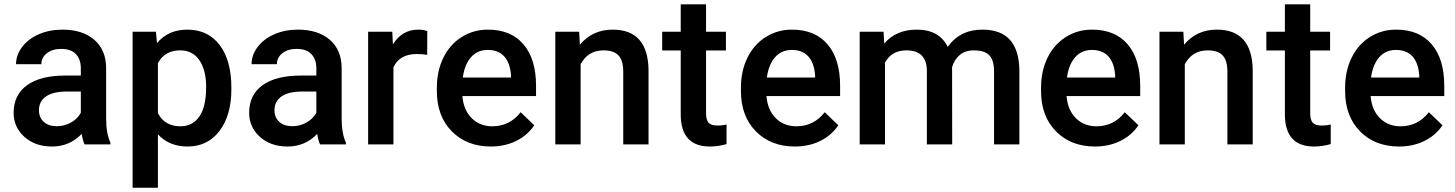

<svg xmlns="http://www.w3.org/2000/svg" viewBox="-20 -677 6821 900"><path d="M376.5 0Q368.7 -15.1 362.8 -49.3Q306.2 9.8 224.1 9.8Q144.5 9.8 94.2 -35.6Q43.9 -81.1 43.9 -147.9Q43.9 -232.4 106.7 -277.6Q169.4 -322.8 286.1 -322.8H358.9V-357.4Q358.9 -398.4 335.9 -423.1Q313 -447.8 266.1 -447.8Q225.6 -447.8 199.7 -427.5Q173.8 -407.2 173.8 -376H55.2Q55.2 -419.4 84 -457.3Q112.8 -495.1 162.4 -516.6Q211.9 -538.1 272.9 -538.1Q365.7 -538.1 420.9 -491.5Q476.1 -444.8 477.5 -360.4V-122.1Q477.5 -50.8 497.6 -8.3V0ZM246.1 -85.4Q281.2 -85.4 312.3 -102.5Q343.3 -119.6 358.9 -148.4V-248H294.9Q229 -248 195.8 -225.1Q162.6 -202.1 162.6 -160.2Q162.6 -126 185.3 -105.7Q208 -85.4 246.1 -85.4Z M1064.5 -258.8Q1064.5 -136.2 1008.8 -63.2Q953.1 9.8 859.4 9.8Q772.5 9.8 720.2 -47.4V203.1H601.6V-528.3H710.9L715.8 -474.6Q768.1 -538.1 857.9 -538.1Q954.6 -538.1 1009.5 -466.1Q1064.5 -394 1064.5 -266.1ZM946.3 -269Q946.3 -348.1 914.8 -394.5Q883.3 -440.9 824.7 -440.9Q752 -440.9 720.2 -380.9V-146.5Q752.4 -85 825.7 -85Q882.3 -85 914.3 -130.6Q946.3 -176.3 946.3 -269Z M1480.5 0Q1472.7 -15.1 1466.8 -49.3Q1410.2 9.8 1328.1 9.8Q1248.5 9.8 1198.2 -35.6Q1147.9 -81.1 1147.9 -147.9Q1147.9 -232.4 1210.7 -277.6Q1273.4 -322.8 1390.1 -322.8H1462.9V-357.4Q1462.9 -398.4 1439.9 -423.1Q1417 -447.8 1370.1 -447.8Q1329.6 -447.8 1303.7 -427.5Q1277.8 -407.2 1277.8 -376H1159.2Q1159.2 -419.4 1188 -457.3Q1216.8 -495.1 1266.4 -516.6Q1315.9 -538.1 1377 -538.1Q1469.7 -538.1 1524.9 -491.5Q1580.1 -444.8 1581.5 -360.4V-122.1Q1581.5 -50.8 1601.6 -8.3V0ZM1350.1 -85.4Q1385.3 -85.4 1416.3 -102.5Q1447.3 -119.6 1462.9 -148.4V-248H1398.9Q1333 -248 1299.8 -225.1Q1266.6 -202.1 1266.6 -160.2Q1266.6 -126 1289.3 -105.7Q1312 -85.4 1350.1 -85.4Z M1982.4 -419.9Q1959 -423.8 1934.1 -423.8Q1852.5 -423.8 1824.2 -361.3V0H1705.6V-528.3H1818.8L1821.8 -469.2Q1864.7 -538.1 1940.9 -538.1Q1966.3 -538.1 1982.9 -531.2Z M2280.8 9.8Q2168 9.8 2097.9 -61.3Q2027.8 -132.3 2027.8 -250.5V-265.1Q2027.8 -344.2 2058.3 -406.5Q2088.9 -468.8 2144 -503.4Q2199.2 -538.1 2267.1 -538.1Q2375 -538.1 2433.8 -469.2Q2492.7 -400.4 2492.7 -274.4V-226.6H2147.5Q2152.8 -161.1 2191.2 -123Q2229.5 -85 2287.6 -85Q2369.1 -85 2420.4 -150.9L2484.4 -89.8Q2452.6 -42.5 2399.7 -16.4Q2346.7 9.8 2280.8 9.8ZM2266.6 -442.9Q2217.8 -442.9 2187.7 -408.7Q2157.7 -374.5 2149.4 -313.5H2375.5V-322.3Q2371.6 -381.8 2343.8 -412.4Q2315.9 -442.9 2266.6 -442.9Z M2694.8 -528.3 2698.2 -467.3Q2756.8 -538.1 2852.1 -538.1Q3017.1 -538.1 3020 -349.1V0H2901.4V-342.3Q2901.4 -392.6 2879.6 -416.7Q2857.9 -440.9 2808.6 -440.9Q2736.8 -440.9 2701.7 -376V0H2583V-528.3Z M3289.6 -656.7V-528.3H3382.8V-440.4H3289.6V-145.5Q3289.6 -115.2 3301.5 -101.8Q3313.5 -88.4 3344.2 -88.4Q3364.7 -88.4 3385.7 -93.3V-1.5Q3345.2 9.8 3307.6 9.8Q3170.9 9.8 3170.9 -141.1V-440.4H3084V-528.3H3170.9V-656.7Z M3706.1 9.8Q3593.3 9.8 3523.2 -61.3Q3453.1 -132.3 3453.1 -250.5V-265.1Q3453.1 -344.2 3483.6 -406.5Q3514.2 -468.8 3569.3 -503.4Q3624.5 -538.1 3692.4 -538.1Q3800.3 -538.1 3859.1 -469.2Q3918 -400.4 3918 -274.4V-226.6H3572.8Q3578.1 -161.1 3616.5 -123Q3654.8 -85 3712.9 -85Q3794.4 -85 3845.7 -150.9L3909.7 -89.8Q3877.9 -42.5 3825 -16.4Q3772 9.8 3706.1 9.8ZM3691.9 -442.9Q3643.1 -442.9 3613 -408.7Q3583 -374.5 3574.7 -313.5H3800.8V-322.3Q3796.9 -381.8 3769 -412.4Q3741.2 -442.9 3691.9 -442.9Z M4121.6 -528.3 4125 -473.1Q4180.7 -538.1 4277.3 -538.1Q4383.3 -538.1 4422.4 -457Q4480 -538.1 4584.5 -538.1Q4671.9 -538.1 4714.6 -489.7Q4757.3 -441.4 4758.3 -347.2V0H4639.6V-343.8Q4639.6 -394 4617.7 -417.5Q4595.7 -440.9 4544.9 -440.9Q4504.4 -440.9 4478.8 -419.2Q4453.1 -397.5 4442.9 -362.3L4443.4 0H4324.7V-347.7Q4322.3 -440.9 4229.5 -440.9Q4158.2 -440.9 4128.4 -382.8V0H4009.8V-528.3Z M5112.8 9.8Q5000 9.8 4929.9 -61.3Q4859.9 -132.3 4859.9 -250.5V-265.1Q4859.9 -344.2 4890.4 -406.5Q4920.9 -468.8 4976.1 -503.4Q5031.2 -538.1 5099.1 -538.1Q5207 -538.1 5265.9 -469.2Q5324.7 -400.4 5324.7 -274.4V-226.6H4979.5Q4984.9 -161.1 5023.2 -123Q5061.5 -85 5119.6 -85Q5201.2 -85 5252.4 -150.9L5316.4 -89.8Q5284.7 -42.5 5231.7 -16.4Q5178.7 9.8 5112.8 9.8ZM5098.6 -442.9Q5049.8 -442.9 5019.8 -408.7Q4989.7 -374.5 4981.4 -313.5H5207.5V-322.3Q5203.6 -381.8 5175.8 -412.4Q5147.9 -442.9 5098.6 -442.9Z M5526.9 -528.3 5530.3 -467.3Q5588.9 -538.1 5684.1 -538.1Q5849.1 -538.1 5852.1 -349.1V0H5733.4V-342.3Q5733.4 -392.6 5711.7 -416.7Q5689.9 -440.9 5640.6 -440.9Q5568.8 -440.9 5533.7 -376V0H5415V-528.3Z M6121.6 -656.7V-528.3H6214.8V-440.4H6121.6V-145.5Q6121.6 -115.2 6133.5 -101.8Q6145.5 -88.4 6176.3 -88.4Q6196.8 -88.4 6217.8 -93.3V-1.5Q6177.2 9.8 6139.6 9.8Q6002.9 9.8 6002.9 -141.1V-440.4H5916V-528.3H6002.9V-656.7Z M6538.1 9.8Q6425.3 9.8 6355.2 -61.3Q6285.2 -132.3 6285.2 -250.5V-265.1Q6285.2 -344.2 6315.7 -406.5Q6346.2 -468.8 6401.4 -503.4Q6456.5 -538.1 6524.4 -538.1Q6632.3 -538.1 6691.2 -469.2Q6750 -400.4 6750 -274.4V-226.6H6404.8Q6410.2 -161.1 6448.5 -123Q6486.8 -85 6544.9 -85Q6626.5 -85 6677.7 -150.9L6741.7 -89.8Q6710 -42.5 6657 -16.4Q6604 9.8 6538.1 9.8ZM6523.9 -442.9Q6475.1 -442.9 6445.1 -408.7Q6415 -374.5 6406.7 -313.5H6632.8V-322.3Q6628.9 -381.8 6601.1 -412.4Q6573.2 -442.9 6523.9 -442.9Z"/></svg>

Font: TypoPRO Roboto
Style: Regular
Weight: 500
Designer: Google
Version: Version 2.136; 2016